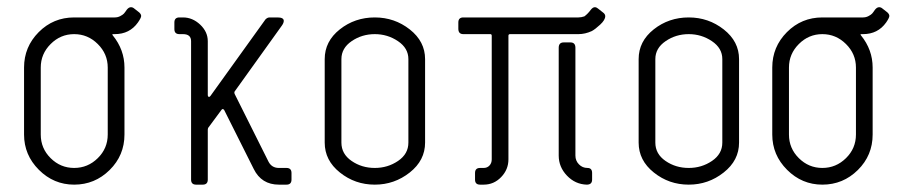

<svg xmlns="http://www.w3.org/2000/svg" viewBox="-20 -502 2483 522"><path d="M45.4 -318.4Q45.4 -374.5 85.2 -414.6Q125 -454.6 181.6 -454.6H292Q300.3 -454.6 307.1 -458.3Q314 -461.9 316.9 -465.1Q319.8 -468.3 324.7 -475.6Q330.1 -482.4 335.9 -482.4Q340.8 -482.4 344.7 -479L358.4 -468.3Q363.8 -463.4 363.8 -458.5Q363.8 -453.6 355 -440.9Q332.5 -409.2 292 -409.2H288.6Q283.2 -409.2 286.6 -405.8Q318.4 -366.7 318.4 -318.4V-136.2Q318.4 -79.6 278.1 -39.8Q237.8 0 181.6 0Q126 0 85.7 -40.3Q45.4 -80.6 45.4 -136.2ZM90.8 -318.4V-136.2Q90.8 -98.6 117.7 -72Q144.5 -45.4 181.6 -45.4Q218.8 -45.4 245.8 -72Q272.9 -98.6 272.9 -136.2V-318.4Q272.9 -355.5 245.8 -382.3Q218.8 -409.2 181.6 -409.2Q144.5 -409.2 117.7 -382.3Q90.8 -355.5 90.8 -318.4Z M477.5 -454.6Q503.4 -454.6 524.2 -435.1Q544.9 -415.5 544.9 -390.1V-243.2Q544.9 -239.7 547.4 -238.8Q549.8 -237.8 552.2 -241.2L701.7 -449.2Q707 -454.6 712.9 -454.6H734.4Q751.5 -454.6 751.5 -445.3Q751.5 -439.5 746.1 -432.1L619.1 -254.9Q615.7 -251.5 618.2 -246.1L710 -62.5Q718.8 -45.4 738.3 -45.4H758.8Q772.5 -45.4 772.5 -31.7V-13.7Q772.5 0 758.8 0H738.3Q690.9 0 669.9 -42.5L589.4 -203.1Q585.4 -208 582 -203.1L545.9 -154.3Q544.9 -151.4 544.9 -148.9V-13.7Q544.9 0 531.2 0H513.2Q499.5 0 499.5 -13.7V-390.1Q499.5 -409.2 477.5 -409.2H467.8Q454.1 -409.2 454.1 -422.9V-440.9Q454.1 -454.6 467.8 -454.6Z M999 -454.6Q1052.7 -454.6 1094.2 -421.9Q1135.7 -389.2 1135.7 -341.3V-114.3Q1135.7 -65.9 1094 -33Q1052.2 0 999 0Q945.3 0 904.1 -33Q862.8 -65.9 862.8 -114.3V-341.3Q862.8 -389.6 903.8 -422.1Q944.8 -454.6 999 -454.6ZM999 -45.4Q1034.2 -45.4 1062.3 -64.5Q1090.3 -83.5 1090.3 -114.3V-341.3Q1090.3 -371.1 1062 -390.1Q1033.7 -409.2 999 -409.2Q963.9 -409.2 936 -390.1Q908.2 -371.1 908.2 -341.3V-114.3Q908.2 -83.5 935.8 -64.5Q963.4 -45.4 999 -45.4Z M1294.9 -45.4Q1304.7 -45.4 1310.8 -52Q1316.9 -58.6 1316.9 -68.8V-404.8Q1316.9 -409.2 1313 -409.2H1239.7Q1226.1 -409.2 1226.1 -423.8V-440.9Q1226.1 -454.6 1239.7 -454.6H1552.7Q1560.1 -454.6 1568.8 -457.5Q1578.1 -464.4 1586.4 -475.6Q1591.8 -482.4 1597.2 -482.4Q1601.6 -482.4 1605.5 -479L1619.1 -468.3Q1625.5 -463.9 1625.5 -458Q1625.5 -447.8 1611.8 -435.1Q1598.1 -422.4 1588.9 -417.5Q1570.8 -409.2 1552.7 -409.2H1366.7Q1362.3 -409.2 1362.3 -404.8V-68.8Q1362.3 -41 1342.5 -20.5Q1322.8 0 1294.9 0H1285.2Q1271.5 0 1271.5 -13.7V-31.7Q1271.5 -45.4 1285.2 -45.4ZM1575.2 0Q1543.9 -1 1521.5 -24.4Q1499 -47.9 1499 -79.1V-372.1Q1499 -386.7 1512.7 -386.7H1530.8Q1544.4 -386.7 1544.4 -372.1V-79.1Q1544.4 -64.9 1554 -55.2Q1563.5 -45.4 1577.1 -45.4Q1589.8 -45.4 1589.8 -31.7V-13.7Q1589.8 0 1575.2 0Z M1852.5 -454.6Q1906.2 -454.6 1947.8 -421.9Q1989.3 -389.2 1989.3 -341.3V-114.3Q1989.3 -65.9 1947.5 -33Q1905.8 0 1852.5 0Q1798.8 0 1757.6 -33Q1716.3 -65.9 1716.3 -114.3V-341.3Q1716.3 -389.6 1757.3 -422.1Q1798.3 -454.6 1852.5 -454.6ZM1852.5 -45.4Q1887.7 -45.4 1915.8 -64.5Q1943.8 -83.5 1943.8 -114.3V-341.3Q1943.8 -371.1 1915.5 -390.1Q1887.2 -409.2 1852.5 -409.2Q1817.4 -409.2 1789.6 -390.1Q1761.7 -371.1 1761.7 -341.3V-114.3Q1761.7 -83.5 1789.3 -64.5Q1816.9 -45.4 1852.5 -45.4Z M2079.6 -318.4Q2079.6 -374.5 2119.4 -414.6Q2159.2 -454.6 2215.8 -454.6H2326.2Q2334.5 -454.6 2341.3 -458.3Q2348.1 -461.9 2351.1 -465.1Q2354 -468.3 2358.9 -475.6Q2364.3 -482.4 2370.1 -482.4Q2375 -482.4 2378.9 -479L2392.6 -468.3Q2397.9 -463.4 2397.9 -458.5Q2397.9 -453.6 2389.2 -440.9Q2366.7 -409.2 2326.2 -409.2H2322.8Q2317.4 -409.2 2320.8 -405.8Q2352.5 -366.7 2352.5 -318.4V-136.2Q2352.5 -79.6 2312.3 -39.8Q2272 0 2215.8 0Q2160.2 0 2119.9 -40.3Q2079.6 -80.6 2079.6 -136.2ZM2125 -318.4V-136.2Q2125 -98.6 2151.9 -72Q2178.7 -45.4 2215.8 -45.4Q2252.9 -45.4 2280 -72Q2307.1 -98.6 2307.1 -136.2V-318.4Q2307.1 -355.5 2280 -382.3Q2252.9 -409.2 2215.8 -409.2Q2178.7 -409.2 2151.9 -382.3Q2125 -355.5 2125 -318.4Z"/></svg>

Font: GOSTRUS
Style: type A
Weight: 200
Designer: Юрий и Татьяна Кривогуз
Version: Version 01.0